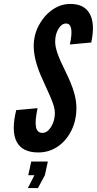

<svg xmlns="http://www.w3.org/2000/svg" viewBox="-20 -763 490 971"><path d="M173.5 8Q228.5 8 272 -21.8Q315.5 -51.5 341 -102.8Q366.5 -154 366.5 -218Q366.5 -256 353.2 -299.8Q340 -343.5 310 -404Q282 -460.5 270.5 -494Q259 -527.5 259 -552Q259 -589 275 -616.2Q291 -643.5 313 -644Q356.5 -645 333.5 -538L441.5 -548Q462 -643.5 433.5 -694Q405 -744.5 332 -743Q284 -742 242.5 -712Q201 -682 175.8 -633.8Q150.5 -585.5 150.5 -530Q150.5 -457 196 -359.5Q221.5 -304.5 234.8 -273.2Q248 -242 252.8 -224.2Q257.5 -206.5 257.5 -192.5Q257.5 -152 238.5 -121.5Q219.5 -91 194.5 -91Q168 -91 162 -120.8Q156 -150.5 170 -216L62 -206Q36 -100.5 64.2 -46.2Q92.5 8 173.5 8ZM121 188H172L207 123L222 54H138L123 123H154Z"/></svg>

Font: League Gothic
Style: Italic
Weight: 400
Designer: The League of Moveable Type
Version: Version 1.600; ttfautohint (v1.8.3)